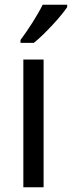

<svg xmlns="http://www.w3.org/2000/svg" viewBox="-20 -786 302 806"><path d="M262 -756V-766H159C137 -721 98 -661 66 -618V-606H122C167 -642 237 -718 262 -756ZM163 0V-536H78V0Z"/></svg>

Font: Noto Sans Sinhala SemiCondensed
Style: Regular
Weight: 400
Width: 4
Designer: Jelle Bosma - Monotype Design Team
Foundry: Monotype Imaging Inc.
Version: Version 2.006